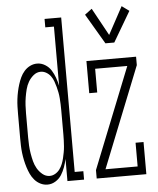

<svg xmlns="http://www.w3.org/2000/svg" viewBox="-54 -808 708 863"><g transform="rotate(-5 300.0 -377.0)"><path d="M126 8Q109 8 94 0.5Q79 -7 68 -19.5Q57 -32 50 -47Q43 -62 38 -78Q33 -94 29.5 -110.5Q26 -127 24 -143.5Q22 -160 21.5 -176.5Q21 -193 21 -210V-320Q21 -337 21.5 -353.5Q22 -370 24 -386.5Q26 -403 29.5 -419.5Q33 -436 38 -452Q43 -468 50 -483Q57 -498 68 -510.5Q79 -523 94 -530.5Q109 -538 126 -538Q145 -538 162 -527.5Q179 -517 189 -501Q199 -485 205.5 -467Q212 -449 216 -430V-697H177V-735H252V-38H291V0H216V-100Q212 -81 205.5 -63Q199 -45 189 -29Q179 -13 162 -2.5Q145 8 126 8ZM139 -30Q152 -30 164 -37Q176 -44 184 -55Q192 -66 197 -78.5Q202 -91 205 -104Q208 -117 210.5 -130Q213 -143 214 -156.5Q215 -170 215.5 -183.5Q216 -197 216 -210V-320Q216 -333 215.5 -346.5Q215 -360 214 -373.5Q213 -387 210.5 -400Q208 -413 204.5 -426Q201 -439 196.5 -451.5Q192 -464 184 -475Q176 -486 164 -493Q152 -500 139 -500Q121 -500 106.5 -488Q92 -476 83 -460.5Q74 -445 69.5 -427.5Q65 -410 62 -392Q59 -374 58 -356Q57 -338 57 -320V-210Q57 -192 58 -174Q59 -156 62 -138Q65 -120 69.5 -102.5Q74 -85 83 -69.5Q92 -54 106.5 -42Q121 -30 139 -30ZM440 -602 360 -738 392 -762 460 -638 527 -762 560 -738 480 -602ZM348 0V-38L529 -492H384V-385H348V-530H572V-492L391 -38H536V-145H572V0Z"/></g></svg>

Font: Iosevka Slab XLtEx
Style: Regular
Weight: 200
Width: 7
Monospace: yes
Designer: Belleve Invis
Foundry: Belleve Invis
Version: Version 11.1.0; ttfautohint (v1.8.3)